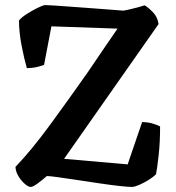

<svg xmlns="http://www.w3.org/2000/svg" viewBox="-20 -738 694 758"><path d="M101 0Q92 0 78 -12Q64 -24 53 -42Q42 -60 41 -79Q105 -146 177.5 -245Q250 -344 326 -452Q356 -497 386 -540.5Q416 -584 444 -625L183 -634L154 -482Q145 -478 126 -473.5Q107 -469 86 -469Q75 -507 65 -559.5Q55 -612 55 -657Q64 -669 86 -683Q108 -697 129.5 -707.5Q151 -718 159 -718Q167 -718 197 -716Q227 -714 267.5 -711Q308 -708 349 -705Q390 -702 422 -699.5Q454 -697 466 -696Q475 -697 492 -701Q509 -705 526 -709.5Q543 -714 551 -717Q565 -709 583.5 -690Q602 -671 606 -643L233 -111L484 -89L541 -256Q564 -256 583.5 -250Q603 -244 612 -239Q612 -177 606.5 -126.5Q601 -76 596 -50Q585 -39 566.5 -27.5Q548 -16 529.5 -8Q511 0 501 0Q485 0 449.5 -4Q414 -8 370.5 -14.5Q327 -21 284 -27.5Q241 -34 208.5 -38.5Q176 -43 165 -43Q148 -28 129 -14Q110 0 101 0Z"/></svg>

Font: Texturina SemiBold
Style: Regular
Weight: 600
Designer: Guillermo Torres Carreño
Foundry: Omnibus-Type
Version: Version 1.002; ttfautohint (v1.8.3)